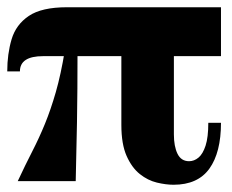

<svg xmlns="http://www.w3.org/2000/svg" viewBox="-25 -500 640 530"><path d="M585 -345H94Q30 -345 30 -303H-5Q-5 -351 7 -391.5Q19 -432 54.5 -456Q90 -480 160 -480H585ZM455 -390V-129Q455 -96 465 -75.5Q475 -55 497 -55Q511 -55 523 -65Q535 -75 542.5 -98Q550 -121 550 -161H585Q585 -79 553 -34.5Q521 10 454 10Q433 10 408 4Q383 -2 361 -19.5Q339 -37 324.5 -69.5Q310 -102 310 -155V-390ZM154 -361H189Q189 -249 187.5 -162Q186 -75 184 0H24Q45 -45 64 -82Q83 -119 99 -158Q115 -197 129 -245.5Q143 -294 154 -361Z"/></svg>

Font: Brygada 1918
Style: Bold
Weight: 700
Designer: Mateusz Machalski | Borys Kosmynka | Przemek Hoffer
Foundry: NIEPODLEGLA 2018
Version: Version 3.006